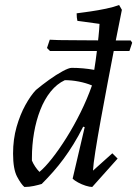

<svg xmlns="http://www.w3.org/2000/svg" viewBox="-20 -732 546 764"><path d="M179 -529 167 -541 178 -574Q189 -573 213.5 -572.5Q238 -572 272.5 -572Q307 -572 346 -571.5Q385 -571 424.5 -571Q464 -571 500 -571L506 -562L495 -529ZM77 12Q64 1 48 -29Q32 -59 32 -121Q32 -178 46 -227Q60 -276 81 -314Q102 -352 123 -374Q147 -394 175.5 -414.5Q204 -435 229 -448.5Q254 -462 265 -462Q288 -462 310.5 -460Q333 -458 355 -454Q361 -491 365 -524.5Q369 -558 372 -586.5Q375 -615 376 -637L288 -649Q285 -661 285 -679Q309 -682 340 -686.5Q371 -691 402 -697.5Q433 -704 454 -712L465 -693Q453 -635 438.5 -560Q424 -485 409 -406Q394 -327 381 -255.5Q368 -184 359.5 -130Q351 -76 350 -53L427 -122L448 -101L347 12Q337 12 321 7Q305 2 290.5 -6Q276 -14 269 -21L317 -226L311 -228Q292 -190 272.5 -158.5Q253 -127 233.5 -100.5Q214 -74 192 -49Q170 -24 146 0Q133 4 114.5 8Q96 12 77 12ZM137 -48Q159 -66 187 -101.5Q215 -137 244.5 -184Q274 -231 300.5 -284.5Q327 -338 346 -392Q322 -402 293.5 -407.5Q265 -413 238 -413Q206 -398 181.5 -367.5Q157 -337 140.5 -295Q124 -253 115.5 -204Q107 -155 107 -104Q107 -101 107 -98.5Q107 -96 107 -93Q112 -81 120 -69Q128 -57 137 -48Z"/></svg>

Font: Labrada
Style: Italic
Weight: 400
Italic angle: -7°
Designer: Mercedes Jáuregui
Foundry: Omnibus-Type Team
Version: Version 1.000